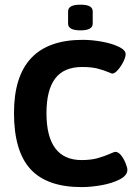

<svg xmlns="http://www.w3.org/2000/svg" viewBox="-20 -783 578 811"><path d="M39.1 0ZM39.1 -305.7Q39.1 -614.7 329.1 -614.7Q368.7 -614.7 411.1 -606.9Q453.6 -599.1 482.2 -585.2Q510.7 -571.3 510.7 -554.2Q510.7 -542 501 -522.2Q491.2 -502.4 477.8 -487.3Q464.4 -472.2 454.1 -472.2Q451.7 -472.2 440.9 -477.1Q417.5 -486.8 391.8 -493.4Q366.2 -500 326.7 -500Q250 -500 213.1 -451.4Q176.3 -402.8 176.3 -304.7Q176.3 -206.5 213.4 -156.7Q250.5 -106.9 324.7 -106.9Q363.3 -106.9 391.8 -114.7Q420.4 -122.6 447.8 -134.8Q449.2 -135.3 456.5 -138.4Q463.9 -141.6 467.3 -141.6Q480 -141.6 491.7 -126.7Q503.4 -111.8 510.7 -93Q518.1 -74.2 518.1 -65.9Q518.1 -42 486.1 -25.4Q454.1 -8.8 408.9 -0.7Q363.8 7.3 324.7 7.3Q178.2 7.3 108.6 -68.8Q39.1 -145 39.1 -305.7ZM267.6 -683.1V-734.9Q267.6 -749 280.3 -756.1Q293 -763.2 319.8 -763.2Q346.7 -763.2 359.1 -756.1Q371.6 -749 371.6 -734.9V-683.1Q371.6 -654.8 319.8 -654.8Q267.6 -654.8 267.6 -683.1Z"/></svg>

Font: Jaldi
Style: Bold
Weight: 400
Designer: Pablo Cosgaya and Nicolas Silva
Foundry: Omnibus-Type
Version: Version 1.007